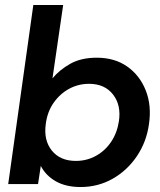

<svg xmlns="http://www.w3.org/2000/svg" viewBox="-20 -740 642 772"><path d="M304 12Q245 12 204.5 -11Q164 -34 144 -73L133 0H13L114 -720H234L191 -425Q219 -459 262.5 -483.5Q306 -508 369 -508Q441 -508 491.5 -472.5Q542 -437 566 -376.5Q590 -316 579 -241Q569 -169 530 -111.5Q491 -54 432.5 -21Q374 12 304 12ZM285 -93Q329 -93 366 -113.5Q403 -134 427 -170Q451 -206 458 -252Q468 -317 434.5 -360Q401 -403 338 -403Q295 -403 258 -383Q221 -363 195.5 -326.5Q170 -290 164 -241Q155 -176 188.5 -134.5Q222 -93 285 -93Z"/></svg>

Font: Host Grotesk SemiBold
Style: Italic
Weight: 600
Italic angle: -8°
Designer: Doğukan Karapınar based on Poppins by Indian Type Foundry, Jonny Pinhorn
Foundry: Element Type
Version: Version 1.001; ttfautohint (v1.8.4.7-5d5b)